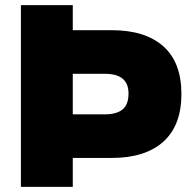

<svg xmlns="http://www.w3.org/2000/svg" viewBox="-20 -724 752 744"><path d="M413 -607Q543 -607 613 -544.5Q683 -482 683 -360Q683 -238 613 -175Q543 -112 413 -112H262V0H61V-704H262V-607ZM387 -438H262V-281H387Q431 -281 454.5 -299.5Q478 -318 478 -362Q478 -438 387 -438Z"/></svg>

Font: Prodigy Sans ExtraBold
Style: Regular
Weight: 800
Designer: Wei Huang
Foundry: Wei Huang
Version: Version 1.003; ttfautohint (v1.8.3)